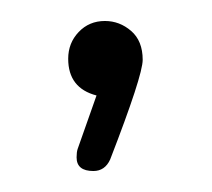

<svg xmlns="http://www.w3.org/2000/svg" viewBox="-20 -86 202 183"><path d="M80 -66Q94 -66 105 -56.5Q116 -47 116 -29Q116 -14 85 66Q80 77 69 77Q53 77 53 64Q53 59 54 56L72 5Q45 -2 45 -30Q45 -45 55 -55.5Q65 -66 80 -66Z"/></svg>

Font: Dosis
Style: ExtraLight
Weight: 250
Designer: Edgar Tolentino, Pablo Impallari, Igino Marini
Foundry: Edgar Tolentino, Pablo Impallari, Igino Marini
Version: Version 1.007